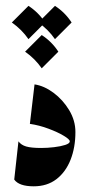

<svg xmlns="http://www.w3.org/2000/svg" viewBox="-20 -638 311 665"><path d="M99.6 -345.7Q132.8 -340.8 165.3 -316.7Q197.8 -292.5 219.5 -256.6Q241.2 -220.7 241.2 -180.7Q241.2 -127.4 224.4 -84.7Q207.5 -42 175.3 -17.3Q143.1 7.3 96.7 7.3Q45.9 7.3 29.3 -16.1L43.9 -148.4Q53.2 -135.7 70.8 -130.6Q88.4 -125.5 122.6 -125.5Q144 -125.5 167 -128.2Q189.9 -130.9 205.8 -136Q221.7 -141.1 221.7 -148.4Q221.7 -155.3 200.9 -167.7Q180.2 -180.2 148.4 -192.1Q116.7 -204.1 83.5 -209ZM124.5 -516.6Q159.7 -493.7 182.1 -459L124.5 -401.4Q101.6 -434.6 66.9 -459ZM78.6 -617.7Q113.8 -594.7 136.2 -560.1L78.6 -502.4Q55.7 -535.6 21 -560.1ZM170.4 -617.7Q205.6 -594.7 228 -560.1L170.4 -502.4Q147.5 -535.6 112.8 -560.1Z"/></svg>

Font: Lateef ExtraBold
Style: Regular
Weight: 800
Designer: SIL International
Foundry: SIL International
Version: Version 4.200